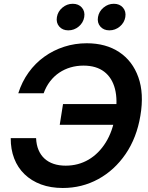

<svg xmlns="http://www.w3.org/2000/svg" viewBox="-20 -963 769 995"><path d="M305.2 11.2Q242.7 11.2 192.6 -7.3Q142.6 -25.9 107.2 -60.1Q71.8 -94.2 53.5 -141.8Q35.2 -189.5 35.6 -247.1H167Q168.5 -212.4 179.7 -185.8Q190.9 -159.2 210.7 -141.1Q230.5 -123 258.1 -113.8Q285.6 -104.5 320.3 -104.5Q385.7 -104.5 439 -135.7Q492.2 -167 528.1 -224.9Q564 -282.7 577.1 -363.3Q590.8 -443.8 575.9 -502Q561 -560.1 519.8 -591.6Q478.5 -623 412.6 -623Q377.9 -623 345.9 -613.8Q314 -604.5 287.1 -586.4Q260.3 -568.4 239.5 -541.5Q218.8 -514.6 206.1 -479.5H74.7Q93.8 -539.6 128.2 -587.4Q162.6 -635.3 209.5 -668.9Q256.3 -702.6 312.3 -720.7Q368.2 -738.8 429.7 -738.8Q528.8 -738.8 597.9 -692.9Q667 -647 697 -562.7Q727.1 -478.5 707.5 -363.3Q688.5 -249 630.9 -164.8Q573.2 -80.6 489 -34.7Q404.8 11.2 305.2 11.2ZM289.6 -316.4 306.6 -423.8H612.8L595.2 -316.4ZM546.9 -805.7Q517.1 -805.7 500 -825.4Q482.9 -845.2 487.8 -874.5Q492.7 -903.8 516.4 -923.6Q540 -943.4 569.8 -943.4Q600.1 -943.4 617.2 -923.6Q634.3 -903.8 629.4 -874.5Q624.5 -845.2 600.8 -825.4Q577.1 -805.7 546.9 -805.7ZM334 -805.7Q304.2 -805.7 287.1 -825.4Q270 -845.2 274.9 -874.5Q279.8 -903.8 303.5 -923.6Q327.1 -943.4 356.9 -943.4Q387.2 -943.4 404.3 -923.6Q421.4 -903.8 416.5 -874.5Q411.6 -845.2 387.9 -825.4Q364.3 -805.7 334 -805.7Z"/></svg>

Font: Inter 28pt SemiBold
Style: Italic
Weight: 600
Italic angle: -9.3988°
Designer: Rasmus Andersson
Foundry: rsms
Version: Version 4.001;git-66647c0bb